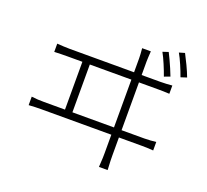

<svg xmlns="http://www.w3.org/2000/svg" viewBox="-140 -986 1279 1185"><g transform="rotate(20 500.0 -393.5)"><path d="M784.2 -786.1Q793 -769 804.7 -744.1Q816.4 -719.2 827.4 -693.4Q838.4 -667.5 846.2 -647L808.1 -632.8Q796.9 -665 779.5 -706.1Q762.2 -747.1 747.1 -773.9ZM880.9 -814.9Q895 -788.6 914.1 -748.5Q933.1 -708.5 944.8 -676.8L905.8 -664.1Q894 -697.8 877 -737.3Q859.9 -776.9 844.2 -804.2ZM679.2 -752Q677.7 -731 676.8 -712.6Q675.8 -694.3 675.8 -686V-595.2H798.8Q819.8 -595.2 838.6 -596.4Q857.4 -597.7 876 -599.1V-544.9Q857.4 -546.4 835 -546.6Q812.5 -546.9 798.8 -546.9H675.8V-232.9H825.2Q845.2 -232.9 864.3 -234.4Q883.3 -235.8 901.9 -237.8V-182.1Q882.3 -184.1 860.4 -184.6Q838.4 -185.1 825.2 -185.1H675.8V-66.9Q675.8 -59.6 676.3 -33Q676.8 -6.3 679.2 27.8H622.1Q625 -7.3 625.5 -32.5Q626 -57.6 626 -64.9V-185.1H166Q128.9 -185.1 84 -182.1V-237.8Q106 -234.9 126.2 -233.9Q146.5 -232.9 166 -232.9H304.2V-546.9H203.1Q183.6 -546.9 163.1 -546.4Q142.6 -545.9 120.1 -544.9V-599.1Q141.1 -597.7 162.4 -596.4Q183.6 -595.2 203.1 -595.2H626V-686Q626 -696.3 625 -714.1Q624 -731.9 622.1 -752ZM353 -232.9H626V-546.9H353Z"/></g></svg>

Font: Source Han Sans CN Light
Style: Regular
Weight: 300
Designer: Ryoko NISHIZUKA  (kana, bopomofo & ideographs); Paul D. Hunt (Latin, Greek & Cyrillic); Sandoll Communications , Soo-you
Foundry: Adobe
Version: Version 2.000;hotconv 1.0.107;makeotfexe 2.5.65593